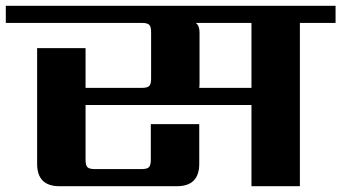

<svg xmlns="http://www.w3.org/2000/svg" viewBox="-40 -642 1177 662"><path d="M827 -339V-563H635Q648 -554 648 -530V-357Q648 -345 647 -339ZM1117 -622V-563H994V0H827V-280H255V-91Q255 -72 261.5 -65.5Q268 -59 287 -59H448Q467 -59 473.5 -65.5Q480 -72 480 -91V-214H647V-77Q647 0 570 0H165Q88 0 88 -77V-476H255V-339H449Q468 -339 474.5 -345.5Q481 -352 481 -371V-531Q481 -550 474.5 -556.5Q468 -563 449 -563H-20V-622Z"/></svg>

Font: Sarpanch
Style: Bold
Weight: 700
Designer: Manushi Parikh (Devanagari and Latin), Jyotish Sonowal (Devanagari)
Foundry: Indian Type Foundry
Version: Version 2.004;PS 1.0;hotconv 1.0.78;makeotf.lib2.5.61930; tt